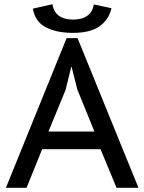

<svg xmlns="http://www.w3.org/2000/svg" viewBox="-20 -891 685 911"><path d="M457 -183H180L106 0H8L296 -710H348L637 0H533ZM210 -267H428L347 -466L320 -573H318L291 -464ZM229 -871Q234 -835 259.5 -816.5Q285 -798 327 -798Q369 -798 394.5 -816.5Q420 -835 425 -870L509 -852Q496 -797 452 -766Q408 -735 326 -735Q247 -735 196.5 -762Q146 -789 136 -850Z"/></svg>

Font: PT Sans Caption
Style: Regular
Weight: 400
Designer: A.Korolkova, O.Umpeleva, V.Yefimov
Foundry: ParaType Ltd
Version: Version 2.004W OFL